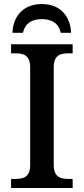

<svg xmlns="http://www.w3.org/2000/svg" viewBox="-20 -934 416 954"><path d="M42 -771H94C105 -819 139 -839 188 -839C237 -839 271 -819 282 -771H333C331 -846 285 -914 188 -914C90 -914 44 -846 42 -771ZM35 0H341V-45H320C280 -45 247 -54 247 -115V-599C247 -660 280 -669 320 -669H341V-714H35V-669H56C97 -669 130 -660 130 -599V-115C130 -54 97 -45 56 -45H35Z"/></svg>

Font: Noto Serif Medium
Style: Regular
Weight: 500
Designer: Monotype Design Team
Foundry: Monotype Imaging Inc.
Version: Version 2.013